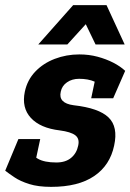

<svg xmlns="http://www.w3.org/2000/svg" viewBox="-43 -720 507 748"><path d="M156 8 176.7 -87Q212.3 -87 234 -105Q255.7 -123 261.7 -153Q267.7 -179.7 250.3 -193Q233 -206.3 189.7 -212L244 -310Q342 -299 379.8 -262.5Q417.7 -226 401.7 -153Q385.7 -76 323.8 -34Q262 8 156 8ZM266 -508 265.3 -413Q237.7 -413 218 -399.3Q198.3 -385.7 193.7 -362.7Q183.3 -318 244 -310L189.7 -212Q113.7 -221 77.2 -260.7Q40.7 -300.3 53.7 -362.7Q63.3 -408.3 94.2 -440.8Q125 -473.3 170.3 -490.7Q215.7 -508 266 -508ZM-22.7 -55 56.7 -139Q79.7 -116 104.7 -101.5Q129.7 -87 176.7 -87L156 8Q105.7 8 70.8 -3Q36 -14 13.7 -29Q-8.7 -44 -22.7 -55ZM368.7 -375.3Q350.7 -391 325.5 -402Q300.3 -413 265.3 -413L266 -508Q303.7 -508 337.2 -499Q370.7 -490 398.5 -475.7Q426.3 -461.3 444.7 -444ZM113.7 -178.3 87.3 -55H-22.7L28.7 -178.3ZM312.3 -337.3 334.7 -443.3 444.7 -444 398 -337.3ZM255.3 -700H372L442.7 -546.7H329.3ZM358.7 -700 219.3 -546.7H106L242 -700Z"/></svg>

Font: Epunda Slab Light
Style: Italic
Weight: 300
Italic angle: -12°
Designer: Simon Atzbach
Foundry: typofactur
Version: Version 1.102